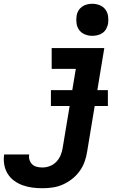

<svg xmlns="http://www.w3.org/2000/svg" viewBox="-92 -785 712 1018"><path d="M133 213Q106 213 79 209.5Q52 206 27.5 197Q3 188 -17.5 173Q-38 158 -51.5 136Q-65 114 -69.5 87.5Q-74 61 -70 34Q-70 34 -69.5 34Q-69 34 -69 34H63Q63 34 63 34Q63 34 63 34Q60 49 64.5 63Q69 77 79 86.5Q89 96 103.5 99.5Q118 103 133 103Q153 103 172.5 95.5Q192 88 206.5 73Q221 58 229 39Q237 20 240 1L310 -420H182V-530H461L370 19Q366 46 356.5 72.5Q347 99 330 122.5Q313 146 290 164Q267 182 241 193.5Q215 205 187.5 209Q160 213 133 213ZM397 -595Q377 -595 358.5 -602.5Q340 -610 328.5 -625Q317 -640 314 -660Q311 -680 314 -701Q316 -715 323.5 -728Q331 -741 343 -749.5Q355 -758 369 -761.5Q383 -765 397 -765Q418 -765 436.5 -757.5Q455 -750 466.5 -735Q478 -720 481 -700Q484 -680 481 -659Q478 -645 471 -632Q464 -619 452 -610.5Q440 -602 425.5 -598.5Q411 -595 397 -595ZM178 -223V-307H480V-223Z"/></svg>

Font: Iosevka Curly XBdEx
Style: Italic
Weight: 800
Width: 7
Italic angle: -9°
Monospace: yes
Designer: Belleve Invis
Foundry: Belleve Invis
Version: Version 11.1.0; ttfautohint (v1.8.3)